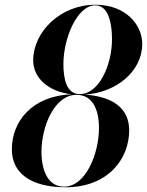

<svg xmlns="http://www.w3.org/2000/svg" viewBox="-20 -780 620 810"><path d="M30 -150C30 -50 109 10 257.5 10C436 10 525 -110 525 -230C525 -320.5 460.5 -372 338.5 -381C470.5 -389.5 580 -478.5 580 -595C580 -675 511 -760 382.5 -760C234 -760 120 -645 120 -525C120 -453 182 -393.5 282.5 -382C114 -376 30 -266.5 30 -150ZM247.5 -510C247.5 -619 305.5 -757.5 382 -757.5C440.5 -757.5 452.5 -673.5 452.5 -615C452.5 -506 398 -383 316.5 -383C259.5 -383 247.5 -449 247.5 -510ZM155 -140C155 -249 211 -380 302.5 -380C369 -380 397.5 -321 397.5 -240C397.5 -131 341.5 7.5 250 7.5C183.5 7.5 155 -59 155 -140Z"/></svg>

Font: Bodoni* 72pt Medium
Style: Italic
Weight: 500
Italic angle: -13°
Version: Version 2.3